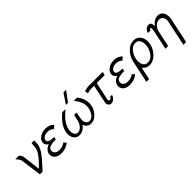

<svg xmlns="http://www.w3.org/2000/svg" viewBox="199 -1883 3237 3237"><g transform="rotate(-45 1818.0 -264.0)"><path d="M100.1 -472.2H188Q189 -470.2 194.6 -464.6Q200.2 -459 201.7 -457.5Q203.1 -456.1 207 -450.4Q210.9 -444.8 212.4 -442.9Q213.9 -440.9 217 -435.5Q220.2 -430.2 221.7 -426Q223.1 -421.9 225.1 -416Q227.1 -410.2 228.5 -403.6Q230 -397 231.4 -388.9Q232.9 -380.9 233.9 -372.1L270 -77.1Q279.8 -88.4 323 -132.1Q366.2 -175.8 386.7 -199.5Q407.2 -223.1 434.6 -264.2Q461.9 -305.2 474.1 -340.8Q481 -361.8 487.8 -472.2H551.8Q550.8 -456.1 549.8 -435.1Q548.8 -414.1 548.3 -407Q547.9 -399.9 547.4 -389.4Q546.9 -378.9 545.4 -373.5Q543.9 -368.2 542.5 -361.6Q541 -355 538.1 -345.2Q526.9 -312 510 -280Q493.2 -248 464.1 -210.9Q435.1 -173.8 414.6 -149.9Q394 -126 347.9 -75.4Q301.8 -24.9 279.8 0H214.8L170.9 -333Q166 -370.1 162.6 -383.1Q159.2 -396 145 -418.7Q130.9 -441.4 100.1 -472.2Z M565.4 -116.2Q565.4 -159.2 594.5 -196Q623.5 -232.9 680.7 -252Q679.7 -252.9 674.1 -257.1Q668.5 -261.2 666.5 -262.7Q664.6 -264.2 659.2 -268.6Q653.8 -272.9 650.6 -275.9Q647.5 -278.8 643.1 -284.4Q638.7 -290 636.7 -294.9Q634.8 -299.8 631.6 -306.4Q628.4 -313 627.4 -320.1Q626.5 -327.1 626.5 -335Q626.5 -395 684.6 -437.5Q742.7 -480 823.7 -480Q923.8 -480 976.6 -416L920.4 -371.1Q881.3 -416 809.6 -416Q758.8 -416 723.6 -392.1Q688.5 -368.2 688.5 -333Q688.5 -276.9 821.8 -274.9Q827.6 -274.9 830.6 -274.9L819.8 -225.1H804.7Q771.5 -225.1 748 -223.1Q724.6 -221.2 694.6 -213.1Q664.6 -205.1 648.7 -186Q632.8 -167 632.8 -137.2Q632.8 -102.1 661.1 -79.1Q689.5 -56.2 736.8 -56.2Q753.9 -56.2 769.8 -58.1Q785.6 -60.1 799.1 -63.5Q812.5 -66.9 822.5 -71Q832.5 -75.2 842.5 -80.6Q852.5 -85.9 857.2 -88.4Q861.8 -90.8 868.7 -96.2L875.5 -101.1L911.6 -56.2Q833.5 7.8 721.7 7.8Q652.8 7.8 609.1 -26.1Q565.4 -60.1 565.4 -116.2Z M1025.4 -146Q1025.4 -308.1 1220.2 -472.2H1298.3Q1090.3 -305.2 1090.3 -148.9Q1090.3 -104 1109.4 -74Q1128.4 -43.9 1168.5 -43.9Q1209.5 -43.9 1246.8 -79.6Q1284.2 -115.2 1303.2 -174.8Q1307.1 -186 1331.1 -299.8H1390.1Q1363.3 -171.9 1363.3 -149.9Q1363.3 -92.8 1387.7 -68.4Q1412.1 -43.9 1443.4 -43.9Q1505.4 -43.9 1547.4 -111.1Q1589.4 -178.2 1589.4 -252.9Q1589.4 -312 1565.4 -362.1Q1541.5 -412.1 1496.1 -472.2H1574.2Q1654.3 -371.1 1654.3 -262.2Q1654.3 -157.2 1586.7 -74.7Q1519 7.8 1433.1 7.8Q1397 7.8 1371.1 -8.5Q1345.2 -24.9 1335.2 -41Q1325.2 -57.1 1314.5 -82Q1286.6 -42 1243.9 -17.1Q1201.2 7.8 1156.2 7.8Q1097.2 7.8 1061.3 -34.7Q1025.4 -77.1 1025.4 -146ZM1352.5 -517.1 1472.2 -694.8H1536.1L1402.3 -517.1Z M1743.2 -452.1Q1799.3 -472.2 1868.2 -472.2H2184.1L2170.9 -410.2H1981L1914.1 -97.2Q1914.1 -97.2 1913.1 -94.2Q1913.1 -92.3 1912.6 -88.6Q1912.1 -85 1912.1 -81.1Q1912.1 -65.9 1919.9 -58.8Q1927.7 -51.8 1938 -51.8Q1950.2 -51.8 1959.5 -60.8Q1968.8 -69.8 1973.1 -79.1L1977.1 -87.9H2022Q2010.7 -43.9 1979.2 -18.1Q1947.8 7.8 1914.1 7.8Q1884.3 7.8 1865.2 -12.7Q1846.2 -33.2 1846.2 -65.9Q1846.2 -79.1 1917 -410.2H1856.9Q1807.1 -410.2 1753.9 -392.1Z M2197.8 -116.2Q2197.8 -159.2 2226.8 -196Q2255.9 -232.9 2313 -252Q2312 -252.9 2306.4 -257.1Q2300.8 -261.2 2298.8 -262.7Q2296.9 -264.2 2291.5 -268.6Q2286.1 -272.9 2283 -275.9Q2279.8 -278.8 2275.4 -284.4Q2271 -290 2269 -294.9Q2267.1 -299.8 2263.9 -306.4Q2260.7 -313 2259.8 -320.1Q2258.8 -327.1 2258.8 -335Q2258.8 -395 2316.9 -437.5Q2375 -480 2456.1 -480Q2556.2 -480 2608.9 -416L2552.7 -371.1Q2513.7 -416 2441.9 -416Q2391.1 -416 2356 -392.1Q2320.8 -368.2 2320.8 -333Q2320.8 -276.9 2454.1 -274.9Q2460 -274.9 2462.9 -274.9L2452.1 -225.1H2437Q2403.8 -225.1 2380.4 -223.1Q2356.9 -221.2 2326.9 -213.1Q2296.9 -205.1 2281 -186Q2265.1 -167 2265.1 -137.2Q2265.1 -102.1 2293.5 -79.1Q2321.8 -56.2 2369.1 -56.2Q2386.2 -56.2 2402.1 -58.1Q2418 -60.1 2431.4 -63.5Q2444.8 -66.9 2454.8 -71Q2464.8 -75.2 2474.9 -80.6Q2484.9 -85.9 2489.5 -88.4Q2494.1 -90.8 2501 -96.2L2507.8 -101.1L2543.9 -56.2Q2465.8 7.8 2354 7.8Q2285.2 7.8 2241.5 -26.1Q2197.8 -60.1 2197.8 -116.2Z M2587.4 167 2667.5 -210.9Q2675.3 -246.1 2681.4 -267.1Q2687.5 -288.1 2706.1 -324.5Q2724.6 -360.8 2752.4 -392.1Q2829.6 -480 2927.7 -480Q3004.9 -480 3046.1 -427Q3087.4 -374 3087.4 -296.9Q3087.4 -184.1 3008.5 -88.1Q2929.7 7.8 2825.7 7.8Q2748.5 7.8 2699.7 -57.1L2652.8 167ZM2731.4 -178.2Q2731.4 -121.1 2757.6 -82.5Q2783.7 -43.9 2836.4 -43.9Q2913.6 -43.9 2968 -123.5Q3022.5 -203.1 3022.5 -293.9Q3022.5 -351.1 2997.1 -390.1Q2971.7 -429.2 2918.5 -429.2Q2842.3 -429.2 2786.9 -349.6Q2731.4 -270 2731.4 -178.2Z M3188 -396Q3199.2 -439.9 3229.2 -464.4Q3259.3 -488.8 3292 -488.8Q3300.8 -488.8 3308.6 -486.8Q3316.4 -484.9 3322.3 -481.9Q3328.1 -479 3332.8 -473.4Q3337.4 -467.8 3340.3 -463.9Q3343.3 -460 3345.2 -452.4Q3347.2 -444.8 3348.1 -440.4Q3349.1 -436 3350.1 -427.5Q3351.1 -418.9 3351.6 -416Q3352.1 -413.1 3352.1 -405Q3352.1 -397 3352.1 -396Q3379.9 -435.1 3420.7 -461.9Q3461.4 -488.8 3509.3 -488.8Q3570.3 -488.8 3603.3 -445.3Q3636.2 -401.9 3636.2 -337.9Q3636.2 -309.1 3625 -255.9L3535.2 167H3470.2L3563 -271Q3569.8 -306.2 3570.3 -318.8Q3570.3 -360.8 3549.3 -390.9Q3528.3 -420.9 3480 -424.8Q3418.9 -419.9 3383.5 -379.4Q3348.1 -338.9 3336.4 -293L3273.4 0H3209L3273.4 -304.2Q3288.6 -377.4 3288.1 -398.9Q3288.1 -423.8 3276.4 -425.8Q3269.5 -424.8 3264.4 -420.4Q3259.3 -416 3256.8 -410.9Q3254.4 -405.8 3252 -400.9L3250 -396Z"/></g></svg>

Font: CMU Bright
Style: Oblique
Weight: 500
Italic angle: -12°
Version: Version 0.7.0